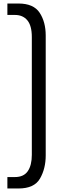

<svg xmlns="http://www.w3.org/2000/svg" viewBox="-20 -862 373 1092"><path d="M22 145H65Q115 145 138 111.5Q161 78 161 19V-651Q161 -716 135.5 -746.5Q110 -777 65 -777H22V-842H85Q171 -842 205.5 -789.5Q240 -737 240 -660V22Q240 97 207.5 153.5Q175 210 85 210H22Z"/></svg>

Font: Exo
Style: Regular
Weight: 400
Designer: Natanael Gama
Foundry: Natanael Gama
Version: Version 1.500; ttfautohint (v1.6)